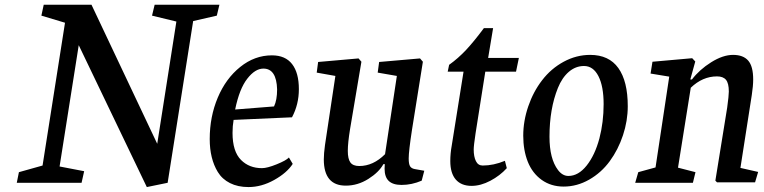

<svg xmlns="http://www.w3.org/2000/svg" viewBox="-20 -755 3154 793"><path d="M586.4 17.6 305.2 -568.4 226.1 -67.4 327.6 -47.9 316.9 0H49.3L58.1 -43.9L155.8 -71.3L248.5 -661.1L150.9 -690.4L160.6 -735.4H357.9L629.4 -161.1L708.5 -666L607.9 -690.4L618.7 -735.4H886.2L875.5 -690.4L777.8 -668L672.4 0Z M1111.8 -315.4Q1124.5 -341.8 1124.5 -385.7Q1122.1 -471.7 1067.9 -471.7Q1033.7 -471.7 1001.5 -430.2Q968.8 -388.7 951.2 -302.7ZM1186 -270.5 944.8 -259.8Q940.4 -234.4 940.4 -206.1Q940.4 -129.4 975.6 -94.2Q1009.3 -60.5 1062 -60.5Q1083.5 -60.5 1122.8 -76.4Q1162.1 -92.3 1173.3 -104.5L1189 -78.1Q1165 -41 1112.5 -11.7Q1060.1 17.6 1006.3 17.6Q962.4 17.6 929.9 1.2Q897.5 -15.1 879.4 -44.9Q846.2 -99.6 846.2 -180.7Q846.2 -272.9 879.4 -351.8Q912.6 -430.7 972.2 -478.5Q1031.7 -526.4 1103 -526.4Q1158.7 -526.4 1186.5 -490.2Q1214.4 -454.1 1214.4 -386.7Q1214.4 -323.7 1186 -270.5Z M1732.4 -49.8 1721.7 -8.8Q1680.7 8.8 1638.7 8.8Q1603 8.8 1585.7 -7.6Q1568.4 -23.9 1568.4 -58.6Q1568.4 -68.4 1569.3 -77.1H1563.5Q1545.4 -43.9 1501.5 -16.1Q1457.5 11.7 1408.2 11.7Q1317.4 11.7 1317.4 -96.7Q1317.4 -120.6 1322.3 -156.2L1365.2 -441.4L1288.1 -455.1L1293.9 -499L1460.9 -513.7L1472.7 -500L1425.8 -221.7Q1416.5 -164.6 1416.5 -131.8Q1416.5 -98.6 1427.2 -84Q1438 -69.3 1463.9 -69.3Q1521.5 -69.3 1570.3 -118.2L1619.1 -441.4L1540 -455.1L1545.9 -499L1714.8 -513.7L1726.6 -500L1681.6 -218.8Q1668 -130.4 1668 -100.6Q1668 -77.6 1673.6 -68.4Q1679.2 -59.1 1693.4 -56.6Z M2016.6 -638.7 1996.1 -515.6H2123L2111.3 -459H1984.4L1944.3 -205.1Q1936.5 -153.3 1936.5 -137.7Q1936.5 -107.9 1945.6 -89.6Q1954.6 -71.3 1973.6 -71.3Q2018.6 -71.3 2065.4 -90.8L2073.2 -60.5Q2044.9 -29.3 2005.1 -8.3Q1965.3 12.7 1927.7 12.7Q1885.3 12.7 1862.5 -13.4Q1839.8 -39.6 1839.8 -89.8Q1839.8 -121.1 1845.7 -153.3L1894.5 -459H1829.1L1835 -487.3Q1872.6 -514.2 1905 -548.8Q1937.5 -583.5 1978.5 -638.7Z M2455.6 -183.1Q2473.1 -250.5 2473.1 -324.7Q2473.1 -398.4 2451.7 -440.4Q2430.2 -482.4 2392.1 -482.4Q2357.4 -482.4 2329.3 -458.3Q2301.3 -434.1 2284.2 -391.6Q2249.5 -305.7 2249.5 -190.4Q2249.5 -99.1 2284.7 -52.7Q2303.2 -28.3 2327.6 -28.3Q2368.7 -28.3 2402.8 -71Q2437 -113.8 2455.6 -183.1ZM2498.5 -89.4Q2463.4 -41.5 2413.1 -12.9Q2362.8 15.6 2308.1 15.6Q2255.9 15.6 2217.3 -12Q2178.7 -39.6 2159.7 -87.4Q2141.1 -134.8 2141.1 -194.3Q2141.1 -255.4 2161.9 -315.9Q2182.6 -376.5 2219.2 -423.8Q2255.9 -471.7 2308.1 -500Q2360.4 -528.3 2417.5 -528.3Q2495.1 -528.3 2533.9 -473.9Q2572.8 -419.4 2572.8 -316.4Q2572.8 -255.9 2553 -196.3Q2533.2 -136.7 2498.5 -89.4Z M3038.1 -61.5 3111.3 -44.9 3098.6 -2H2941.4L2934.6 -8.8L2983.4 -310.5Q2990.2 -359.9 2990.2 -377Q2990.2 -411.1 2978.5 -425.3Q2966.8 -439.5 2941.4 -439.5Q2881.8 -439.5 2833 -392.6L2780.3 -62.5L2852.5 -43.9L2841.8 0H2603.5L2616.2 -43.9L2687.5 -63.5L2744.1 -438.5L2667 -451.2L2674.8 -500L2838.9 -514.6L2851.6 -501L2831.1 -426.8H2837.9Q2868.7 -467.3 2917.2 -497.8Q2965.8 -528.3 3007.8 -528.3Q3049.8 -528.3 3070.3 -504.6Q3090.8 -481 3090.8 -426.8Q3090.8 -400.4 3085 -362.3Z"/></svg>

Font: Neuton
Style: Italic
Weight: 400
Italic angle: -9°
Designer: Brian M Zick
Version: Version 1.32